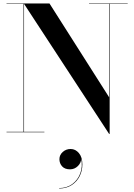

<svg xmlns="http://www.w3.org/2000/svg" viewBox="-20 -770 781 1118"><path d="M326 156.8Q326 132.4 345.2 115Q364.4 97.6 391.6 97.6Q419.6 97.6 439.6 121.6Q459.6 145.6 459.6 187.6Q459.6 224.4 443.6 256.2Q427.6 288 397.2 307.8Q366.8 327.6 324.4 327.6V325.2Q369.6 325.2 401.8 301Q434 276.8 448 237.8Q462 198.8 452.8 155.2Q452.4 178.4 433.2 197.2Q414 216 387.6 216Q357.2 216 341.6 198.6Q326 181.2 326 156.8ZM18 -2.5H117V-747.5H18V-750H268L615.5 -203.5V-747.5H498.5V-750H723.5V-747.5H618.5V10H615.5L120 -747.5V-2.5H238.5V0H18Z"/></svg>

Font: Bodoni* 72pt Medium
Style: Regular
Weight: 500
Version: Version 2.3